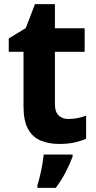

<svg xmlns="http://www.w3.org/2000/svg" viewBox="-20 -682 461 923"><path d="M309 -110Q332 -110 353.5 -114.5Q375 -119 394 -126V-15Q369 -4 338 3Q307 10 264 10Q215 10 176 -6Q137 -22 115 -61.5Q93 -101 93 -172V-433H22V-497L104 -547L148 -662H244V-546H387V-433H244V-181Q244 -145 261.5 -127.5Q279 -110 309 -110ZM329 71Q316 106 296 145Q276 184 248 221H160V208Q166 189 172.5 162Q179 135 183.5 108Q188 81 190 61H329Z"/></svg>

Font: Noto Sans Meetei Mayek
Style: Bold
Weight: 700
Designer: Monotype Design Team and Neelakash Kshetrimayum
Foundry: Monotype Imaging Inc.
Version: Version 2.002; ttfautohint (v1.8.4.7-5d5b)